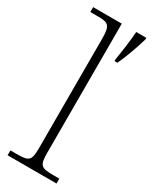

<svg xmlns="http://www.w3.org/2000/svg" viewBox="-198 -807 678 853"><g transform="rotate(30 140.5 -380.0)"><path d="M8 0H259V-25H233C166 -25 155 -30 155 -98V-760H8V-735H43C99 -735 113 -730 113 -659V-98C113 -30 102 -25 35 -25H8ZM210 -609V-600H225C246 -644 269 -710 281 -752V-760H229C227 -721 218 -658 210 -609Z"/></g></svg>

Font: Noto Serif Lao ExtraLight
Style: Regular
Weight: 200
Designer: Monotype Design Team
Foundry: Monotype Imaging Inc.
Version: Version 2.003